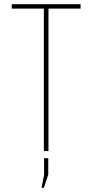

<svg xmlns="http://www.w3.org/2000/svg" viewBox="-20 -720 440 915"><path d="M211 0H189V-679H36V-700H364V-679H211ZM178 175 190 114V34H210V112L189 175Z"/></svg>

Font: Bebas Neue Light
Style: Regular
Weight: 300
Designer: Ryoichi Tsunekawa
Foundry: Ryoichi Tsunekawa
Version: Version 1.003;PS 001.003;hotconv 1.0.70;makeotf.lib2.5.58329